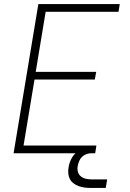

<svg xmlns="http://www.w3.org/2000/svg" viewBox="-20 -755 640 946"><path d="M47 0 169 -735H570L564 -697H205L156 -401H454L447 -363H150L96 -38H455L449 0ZM426 171Q411 171 396 169Q381 167 367.5 162Q354 157 342.5 148.5Q331 140 324.5 127.5Q318 115 316.5 100Q315 85 318 69Q321 49 330.5 29.5Q340 10 356.5 -4Q373 -18 394 -23.5Q415 -29 435 -29L430 0Q418 0 405.5 4.5Q393 9 384 18Q375 27 370 39Q365 51 363 63Q360 78 364 92Q368 106 379 114.5Q390 123 404 126Q418 129 433 129H508L501 171Z"/></svg>

Font: Iosevka Curly XLtEx
Style: Italic
Weight: 200
Width: 7
Italic angle: -9°
Monospace: yes
Designer: Belleve Invis
Foundry: Belleve Invis
Version: Version 11.1.0; ttfautohint (v1.8.3)